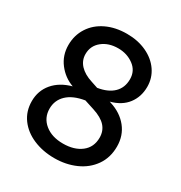

<svg xmlns="http://www.w3.org/2000/svg" viewBox="-183 -909 994 1054"><g transform="rotate(30 314.0 -382.5)"><path d="M49 -197Q49 -263 89.5 -311Q130 -359 203 -379Q145 -400 107 -449.5Q69 -499 69 -564Q69 -626 100.5 -675Q132 -724 188.5 -751Q245 -778 318 -778Q387 -778 442 -752.5Q497 -727 528 -682Q559 -637 559 -581Q559 -518 524 -472Q489 -426 421 -408L430 -405Q499 -383 539 -333Q579 -283 579 -214Q579 -144 543 -92.5Q507 -41 446 -14Q385 13 312 13Q239 13 179 -12.5Q119 -38 84 -85.5Q49 -133 49 -197ZM313 -80Q384 -80 428 -114Q472 -148 472 -209Q472 -251 446 -280Q420 -309 364 -327L302 -347Q229 -335 191.5 -299Q154 -263 154 -210Q154 -152 198 -116Q242 -80 313 -80ZM281 -453 323 -439Q387 -449 421.5 -482.5Q456 -516 456 -570Q456 -623 414 -654Q372 -685 316 -685Q255 -685 215 -652.5Q175 -620 175 -568Q175 -528 202.5 -498.5Q230 -469 281 -453Z"/></g></svg>

Font: Application Medium
Style: Regular
Weight: 500
Designer: Wei Huang
Foundry: Wei Huang
Version: Version 0.012